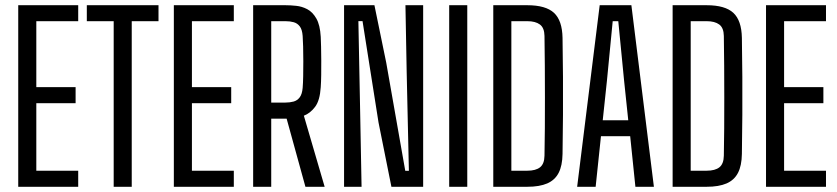

<svg xmlns="http://www.w3.org/2000/svg" viewBox="-20 -716 3210 736"><path d="M49.9 0V-696H279.8V-634.8H119.2V-382H269.8V-320.4H119.2V-61.6H279.8V0Z M415.8 0V-634.8H312.8V-696H587.6V-634.8H485V0Z M646.4 0V-696H876.3V-634.8H715.7V-382H866.3V-320.4H715.7V-61.6H876.3V0Z M950.4 0V-696H1074.4Q1092.9 -696 1115 -693.7Q1137.2 -691.5 1157.6 -680.9Q1178.1 -670.3 1192.5 -645.3Q1207 -620.4 1209.5 -574.8Q1210.4 -560.8 1210.8 -536.8Q1211.3 -512.7 1211.5 -484.6Q1211.7 -456.4 1211.3 -429.1Q1210.9 -401.8 1209.5 -381.8Q1206.3 -330.6 1187.7 -306.2Q1169.2 -281.7 1144.8 -272.5L1224.5 0H1150.8L1078.8 -261H1019.7V0ZM1019.7 -322.8H1074Q1091.2 -322.8 1105.4 -326.7Q1119.6 -330.6 1128.8 -342.7Q1138 -354.7 1140.2 -379.1Q1141.7 -396.4 1142.2 -424Q1142.7 -451.5 1142.7 -481.5Q1142.7 -511.6 1142 -537.6Q1141.2 -563.6 1140.2 -578.1Q1138.4 -602.8 1129.2 -614.8Q1120 -626.9 1106 -630.8Q1092 -634.8 1074.4 -634.8H1019.7Z M1298.9 0V-696H1415.3L1460.6 -475.6L1533.5 -61.2H1547.4L1538.9 -441.7L1534.2 -696H1602.1V0H1480.4L1431 -246.5L1369.7 -635H1353.8L1361.1 -261.6L1366 0Z M1701.9 0V-696H1771.2V0Z M1870.9 0V-696H2001.4Q2071.9 -696 2103.6 -666.8Q2135.2 -637.5 2136.4 -570.8Q2137.8 -494.8 2138.1 -421.8Q2138.3 -348.8 2138.1 -275.7Q2137.8 -202.5 2136.4 -125.8Q2135.7 -81 2121.5 -53.4Q2107.3 -25.8 2077.8 -12.9Q2048.2 0 2001 0ZM1940.2 -61.6H2001Q2033.7 -61.6 2050.2 -74.7Q2066.7 -87.9 2067.2 -119.1Q2068.3 -167.8 2068.6 -224.7Q2068.9 -281.7 2068.9 -342.4Q2068.9 -403.1 2068.5 -463.2Q2068.2 -523.4 2067.2 -578.3Q2066.7 -609.4 2049.6 -622.1Q2032.5 -634.8 2001.4 -634.8H1940.2Z M2192.4 0 2278.8 -696H2400.3L2486.6 0H2415.7L2395.7 -193.8H2283.7L2263.3 0ZM2290.5 -255H2388.3L2372.3 -407.4L2350.1 -634.8H2328.7L2306.6 -406.7Z M2558.4 0V-696H2688.9Q2759.4 -696 2791.1 -666.8Q2822.7 -637.5 2823.9 -570.8Q2825.3 -494.8 2825.6 -421.8Q2825.8 -348.8 2825.6 -275.7Q2825.3 -202.5 2823.9 -125.8Q2823.2 -81 2809 -53.4Q2794.8 -25.8 2765.3 -12.9Q2735.7 0 2688.5 0ZM2627.7 -61.6H2688.5Q2721.2 -61.6 2737.7 -74.7Q2754.2 -87.9 2754.7 -119.1Q2755.8 -167.8 2756.1 -224.7Q2756.4 -281.7 2756.4 -342.4Q2756.4 -403.1 2756 -463.2Q2755.7 -523.4 2754.7 -578.3Q2754.2 -609.4 2737.1 -622.1Q2720 -634.8 2688.9 -634.8H2627.7Z M2916.4 0V-696H3146.3V-634.8H2985.7V-382H3136.3V-320.4H2985.7V-61.6H3146.3V0Z"/></svg>

Font: Big Shoulders Display SC Thin
Style: Regular
Weight: 100
Designer: Patric King
Foundry: XO Type Co
Version: Version 2.002